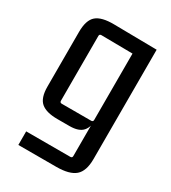

<svg xmlns="http://www.w3.org/2000/svg" viewBox="-171 -583 777 870"><g transform="rotate(30 218.0 -148.0)"><path d="M305 -73V-431L316 -420L141 -422Q131 -422 131 -412V-73Q131 -63 141 -63H295Q305 -63 305 -73ZM295 126Q305 126 305 116V-63L311 -88Q311 -40 291 -16.5Q271 7 222 7H158Q100 7 73 -16Q46 -39 46 -98V-384Q46 -446 74 -470Q102 -494 167 -493L391 -490V82Q391 145 361 171Q331 197 262 197H64V126Z"/></g></svg>

Font: Gemunu Libre ExtraLight Medium
Style: Regular
Weight: 500
Version: Version 1.100